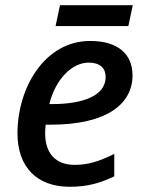

<svg xmlns="http://www.w3.org/2000/svg" viewBox="-20 -706 556 736"><path d="M193 -606H472L489 -686H210ZM247 10C318 10 365 -5 418 -30V-116C361 -88 319 -74 267 -74C191 -74 153 -120 153 -196C153 -205 154 -217 155 -228H174C392 -228 488 -309 488 -417C488 -498 433 -549 326 -549C150 -549 47 -368 47 -195C47 -65 122 10 247 10ZM180 -307H169C194 -406 258 -466 320 -466C364 -466 385 -444 385 -411C385 -339 298 -307 180 -307Z"/></svg>

Font: Noto Sans Medium
Style: Italic
Weight: 500
Italic angle: -12°
Designer: Monotype Design Team
Foundry: Monotype Imaging Inc.
Version: Version 2.013